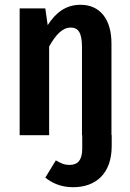

<svg xmlns="http://www.w3.org/2000/svg" viewBox="-20 -564 544 801"><path d="M445 -1V-383C445 -484 397 -544 316 -544C255 -544 213 -512 179 -459L169 -529H62V0H185V-370C212 -418 240 -449 275 -449C305 -449 322 -430 322 -368V0H323V57C323 104 304 124 271 124C246 124 232 116 213 105L169 177C195 198 232 217 285 217C381 217 446 159 446 45V-1Z"/></svg>

Font: Fira Sans Condensed Medium
Style: Regular
Weight: 500
Width: 3
Designer: Carrois Corporate & Edenspiekermann AG
Foundry: Carrois Corporate GbR & Edenspiekermann AG
Version: Version 4.202;PS 004.202;hotconv 1.0.88;makeotf.lib2.5.64775